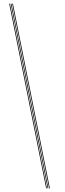

<svg xmlns="http://www.w3.org/2000/svg" viewBox="-20 -820 350 1040"><path d="M234 200 34 -800H30L230 200ZM250 200 50 -800H46L246 200ZM242 200 42 -800H38L238 200Z"/></svg>

Font: Big Shoulders Inline Display Thin
Style: Regular
Weight: 100
Designer: Patric King
Foundry: XO Type Co
Version: Version 1.000